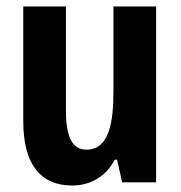

<svg xmlns="http://www.w3.org/2000/svg" viewBox="-20 -564 559 594"><path d="M204 10C262 10 310 -21 335 -70H342L358 0H463V-544H331V-283C331 -185 318 -101 247 -101C203 -101 184 -142 184 -221V-544H52V-189C52 -57 104 10 204 10Z"/></svg>

Font: Kathrein 77 Bold Condensed
Style: Regular
Weight: 700
Width: 3
Designer: Lazydogs Typefoundry, based on Open Sans by Ascender Corporation
Foundry: Lazydogs Typefoundry
Version: Version 1.003;PS 001.003;hotconv 1.0.88;makeotf.lib2.5.64775